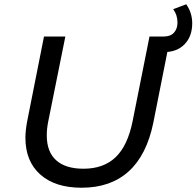

<svg xmlns="http://www.w3.org/2000/svg" viewBox="-20 -871 920 899"><path d="M99 -226Q99 -259 107 -302L186 -700H286L206 -303Q199 -269 199 -237Q199 -160 243 -120.5Q287 -81 371 -81Q465 -81 521.5 -135Q578 -189 601 -304L680 -700H778L698 -297Q667 -145 582.5 -68.5Q498 8 362 8Q238 8 168.5 -54Q99 -116 99 -226ZM729 -700H747Q778 -700 794.5 -718Q811 -736 811 -765Q811 -801 791 -828L852 -851Q880 -811 880 -762Q880 -701 844.5 -664Q809 -627 747 -627H729Z"/></svg>

Font: Idrija
Style: Italic
Weight: 500
Italic angle: -11.3°
Designer: Julieta Ulanovsky
Foundry: Julieta Ulanovsky
Version: Version 7.200